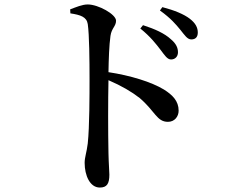

<svg xmlns="http://www.w3.org/2000/svg" viewBox="-20 -794 1040 862"><path d="M701 -570C720 -545 731 -527 748 -527C766 -527 779 -540 779 -559C779 -579 771 -598 747 -618C719 -644 675 -664 622 -681L610 -666C656 -629 681 -596 701 -570ZM789 -661C810 -635 821 -617 839 -617C858 -617 868 -628 868 -648C868 -670 858 -690 832 -710C806 -730 763 -748 709 -762L698 -747C748 -711 770 -684 789 -661ZM295 -752 296 -734C342 -727 369 -718 374 -686C381 -639 382 -521 382 -439C382 -372 382 -225 374 -150C369 -109 360 -88 360 -63C360 -6 384 48 428 48C460 48 471 31 471 -10C471 -25 468 -57 467 -106C465 -201 465 -346 467 -434C527 -408 571 -382 607 -354C677 -294 684 -247 734 -247C764 -247 782 -271 782 -297C782 -341 754 -368 716 -392C660 -426 566 -455 467 -470C468 -528 470 -591 476 -633C481 -668 501 -676 501 -701C501 -730 421 -774 374 -774C349 -774 322 -762 295 -752Z"/></svg>

Font: Noto Serif CJK KR SemiBold
Style: Regular
Weight: 600
Designer: Ryoko NISHIZUKA 西塚涼子 (kana & ideographs); Frank Grießhammer (Latin, Greek & Cyrillic); Wenlong ZHANG 张文龙 (bopomofo); San
Foundry: Adobe
Version: Version 2.001;hotconv 1.1.0;makeotfexe 2.6.0